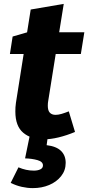

<svg xmlns="http://www.w3.org/2000/svg" viewBox="-20 -703 454 988"><path d="M366 -24Q323 -6 281.5 4Q240 14 205 14Q140 14 99.5 -20Q59 -54 59 -129Q59 -140 59.5 -150.5Q60 -161 62 -174L105 -446L121 -425H31L45 -515L145 -544L116 -515L138 -654L308 -683L281 -515L270 -537H414L396 -425H249L270 -446L228 -183Q227 -179 226.5 -172.5Q226 -166 226 -159Q226 -134 236.5 -123Q247 -112 266 -112Q280 -112 297 -117Q314 -122 334 -130ZM149 265Q121 265 92 258.5Q63 252 35 238L75 158Q114 175 154 175Q174 175 187.5 168.5Q201 162 201 148Q201 129 173 121Q145 113 109 112L132 0H226L220 44Q270 50 294 73.5Q318 97 318 135Q318 174 294.5 203.5Q271 233 233 249Q195 265 149 265Z"/></svg>

Font: Bitter Thin ExtraBold
Style: Italic
Weight: 800
Italic angle: -9°
Version: Version 2.002